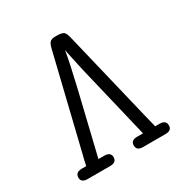

<svg xmlns="http://www.w3.org/2000/svg" viewBox="-148 -741 821 858"><g transform="rotate(-30 262.5 -312.0)"><path d="M27.8 -25.9Q27.8 -52.7 61 -53.2H84Q91.8 -91.3 97.2 -109.9L212.9 -586.9Q217.8 -606.9 225.8 -615.5Q233.9 -624 253.9 -624H266.1Q275.9 -624 283 -622.1Q290 -620.1 293.9 -618.7Q297.9 -617.2 302 -610.1Q306.2 -603 306.6 -601.6Q307.1 -600.1 310.1 -589.6Q313 -579.1 313 -578.1L425.8 -109.9Q435.5 -71.8 439.9 -53.2H462.9Q495.1 -53.2 495.1 -25.9Q495.1 0 461.9 0H346.2Q314 0 314 -26.9Q314 -52.7 345.2 -53.2H377L285.2 -437L266.1 -524.9L261.2 -549.8Q252.4 -493.7 223.1 -370.1L147 -53.2H176.8Q210 -53.2 210 -26.9Q210 0 176.8 0H61Q27.8 0 27.8 -25.9Z"/></g></svg>

Font: CMU Typewriter Text
Style: Light
Weight: 200
Version: Version 0.7.0